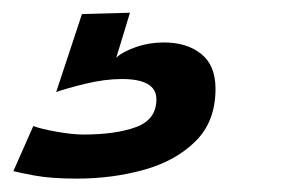

<svg xmlns="http://www.w3.org/2000/svg" viewBox="-110 -34 460 294"><path d="M7.5 239.5Q-31.5 239.5 -57 234.8Q-82.5 230 -89.5 228L-59 159Q-47 163.5 -22.8 167.8Q1.5 172 17.5 172Q67.5 172 98.5 160.5Q129.5 149 129.5 118Q129.5 87 76.5 87Q51 87 21 94.2Q-9 101.5 -24 107L15.5 -12.5L89 -14.5L68 54.5Q77 45.5 97.8 38.2Q118.5 31 141 31Q176 31 198 48.5Q220 66 220 102Q220 152 189.5 182.2Q159 212.5 110.5 226Q62 239.5 7.5 239.5Z"/></svg>

Font: Grandstander Medium
Style: Italic
Weight: 500
Italic angle: -15°
Designer: Tyler Finck
Foundry: Etcetera Type Co
Version: Version 1.200; ttfautohint (v1.8.3)